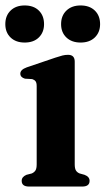

<svg xmlns="http://www.w3.org/2000/svg" viewBox="-40 -684 388 704"><path d="M234 -458V-81.5Q234 -66 238.5 -58.8Q243 -51.5 252 -48L270 -43Q288.5 -36 288.5 -21Q288.5 0 261.5 0H66.5Q39.5 0 39.5 -21Q39.5 -35.5 57 -43L76.5 -48Q85.5 -52 90 -59Q94.5 -66 94.5 -81.5V-368Q94.5 -381 90.2 -386.2Q86 -391.5 78 -394L51.5 -395.5Q34.5 -400.5 34.5 -414Q34.5 -428.5 58 -437L162.5 -472.5Q179 -478 189 -480.5Q199 -483 209.5 -483Q234 -483 234 -458ZM50.5 -528Q18 -528 -1.2 -546.5Q-20.5 -565 -20.5 -595.5Q-20.5 -626.5 -1.2 -645.2Q18 -664 50.5 -664Q83.5 -664 102.5 -645.2Q121.5 -626.5 121.5 -595.5Q121.5 -565.5 102.5 -546.8Q83.5 -528 50.5 -528ZM255.5 -528Q223 -528 203.5 -546.5Q184 -565 184 -595.5Q184 -626.5 203.5 -645.2Q223 -664 255.5 -664Q288.5 -664 307.8 -645.2Q327 -626.5 327 -595.5Q327 -565.5 307.8 -546.8Q288.5 -528 255.5 -528Z"/></svg>

Font: Fraunces 9pt S000 SemiBold
Style: Regular
Weight: 600
Version: Version 1.000; ttfautohint (v1.8.3)